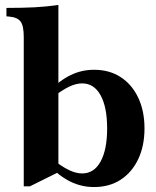

<svg xmlns="http://www.w3.org/2000/svg" viewBox="-20 -742 629 776"><path d="M360 14Q310 14 265.5 -7.5Q221 -29 175 -76L187 -102Q229 -69 258 -55Q287 -41 312 -41Q360 -41 386.5 -89Q413 -137 413 -223Q413 -309 386.5 -357Q360 -405 312 -405Q287 -405 258 -391Q229 -377 187 -344L175 -370Q221 -417 265.5 -438.5Q310 -460 360 -460Q422 -460 467.5 -430.5Q513 -401 538.5 -347.5Q564 -294 564 -223Q564 -152 538.5 -98.5Q513 -45 467.5 -15.5Q422 14 360 14ZM76 11V-593Q76 -637 63.5 -654.5Q51 -672 17 -675L6 -676V-710Q71 -710 119.5 -712.5Q168 -715 216 -722V-46L101 11Z"/></svg>

Font: Baskervville SC
Style: Regular
Weight: 400
Designer: Alexis Faudot, Rémi Forte, Morgane Pierson, Rafael Ribas, Tanguy Vanlaeys, Rosalie Wagner, Thomas Huot-Marchand
Foundry: ANRT
Version: Version 1.100